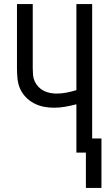

<svg xmlns="http://www.w3.org/2000/svg" viewBox="-20 -755 540 950"><path d="M405 175V0H358V-239Q331 -232 303 -227Q275 -222 247 -222Q221 -222 196 -227Q171 -232 148 -244Q125 -256 107 -275Q89 -294 79 -317Q69 -340 66.5 -366Q64 -392 64 -417V-735H142V-417Q142 -401 143.5 -384Q145 -367 152 -352Q159 -337 170.5 -325Q182 -313 197 -305.5Q212 -298 228.5 -295Q245 -292 261 -292Q286 -292 310.5 -297Q335 -302 358 -309V-735H436V-70H482V175Z"/></svg>

Font: Iosevka Curly
Style: Regular
Weight: 400
Monospace: yes
Designer: Belleve Invis
Foundry: Belleve Invis
Version: Version 22.1.2; ttfautohint (v1.8.4)